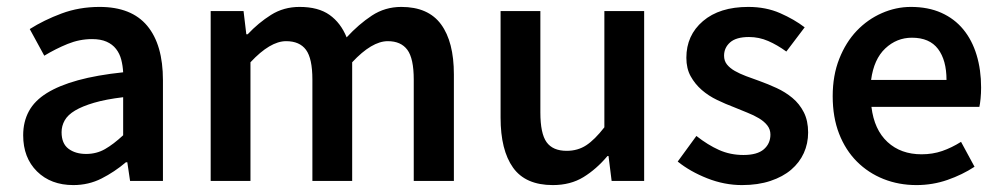

<svg xmlns="http://www.w3.org/2000/svg" viewBox="-20 -523 2893 555"><path d="M192 12Q127 12 87 -27.5Q47 -67 47 -132Q47 -171 63.5 -201.5Q80 -232 115.5 -254Q151 -276 205.5 -291Q260 -306 336 -314Q335 -333 330.5 -350.5Q326 -368 315.5 -381.5Q305 -395 288 -402.5Q271 -410 246 -410Q210 -410 175.5 -396Q141 -382 108 -362L66 -439Q107 -465 158 -484Q209 -503 268 -503Q360 -503 405.5 -448.5Q451 -394 451 -291V0H356L348 -54H344Q311 -26 273.5 -7Q236 12 192 12ZM229 -78Q259 -78 283.5 -92Q308 -106 336 -132V-242Q286 -236 252 -226Q218 -216 197 -203.5Q176 -191 167 -175Q158 -159 158 -141Q158 -108 178 -93Q198 -78 229 -78Z M589 0V-491H684L692 -424H696Q727 -457 763.5 -480Q800 -503 846 -503Q900 -503 932.5 -480Q965 -457 982 -415Q1017 -453 1055 -478Q1093 -503 1140 -503Q1218 -503 1255 -452.5Q1292 -402 1292 -308V0H1176V-293Q1176 -354 1157.5 -379Q1139 -404 1101 -404Q1055 -404 998 -343V0H883V-293Q883 -354 864.5 -379Q846 -404 807 -404Q761 -404 704 -343V0Z M1578 12Q1499 12 1463 -38.5Q1427 -89 1427 -183V-491H1542V-198Q1542 -137 1560 -112Q1578 -87 1618 -87Q1650 -87 1674.5 -103Q1699 -119 1727 -155V-491H1842V0H1748L1739 -72H1736Q1704 -34 1666.5 -11Q1629 12 1578 12Z M2125 12Q2074 12 2024.5 -7.5Q1975 -27 1939 -56L1993 -130Q2026 -104 2058.5 -89.5Q2091 -75 2129 -75Q2169 -75 2188 -91.5Q2207 -108 2207 -134Q2207 -149 2198 -160.5Q2189 -172 2174 -181Q2159 -190 2140 -197.5Q2121 -205 2102 -213Q2078 -222 2053 -234Q2028 -246 2008.5 -263Q1989 -280 1976.5 -302.5Q1964 -325 1964 -356Q1964 -421 2012 -462Q2060 -503 2143 -503Q2194 -503 2235 -485Q2276 -467 2306 -444L2253 -374Q2227 -393 2200.5 -404.5Q2174 -416 2145 -416Q2108 -416 2090.5 -400.5Q2073 -385 2073 -362Q2073 -347 2081.5 -336.5Q2090 -326 2104 -318Q2118 -310 2136.5 -303Q2155 -296 2175 -289Q2200 -280 2225 -268.5Q2250 -257 2270.5 -240Q2291 -223 2303.5 -198.5Q2316 -174 2316 -140Q2316 -108 2303.5 -80.5Q2291 -53 2267 -32.5Q2243 -12 2207 0Q2171 12 2125 12Z M2629 12Q2578 12 2534 -5.5Q2490 -23 2457 -56Q2424 -89 2405.5 -136.5Q2387 -184 2387 -245Q2387 -305 2406 -353Q2425 -401 2456.5 -434Q2488 -467 2529 -485Q2570 -503 2613 -503Q2663 -503 2701 -486Q2739 -469 2764.5 -438Q2790 -407 2803 -364Q2816 -321 2816 -270Q2816 -253 2814.5 -238Q2813 -223 2811 -214H2499Q2507 -148 2545.5 -112.5Q2584 -77 2644 -77Q2676 -77 2703.5 -86.5Q2731 -96 2758 -113L2797 -41Q2762 -18 2719 -3Q2676 12 2629 12ZM2498 -292H2716Q2716 -349 2691.5 -381.5Q2667 -414 2616 -414Q2572 -414 2539 -383Q2506 -352 2498 -292Z"/></svg>

Font: Giro Sans Semibold
Style: Regular
Weight: 600
Designer: Paul D. Hunt
Foundry: Adobe Systems Incorporated
Version: Version 1.000;PS 1.0;hotconv 1.0.88;makeotf.lib2.5.647800